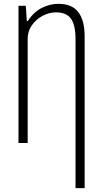

<svg xmlns="http://www.w3.org/2000/svg" viewBox="-20 -744 531 999"><path d="M282.2 -724.1Q353.5 -724.6 387 -681.6Q420.4 -638.7 420.4 -553.7V234.9H373V-540.5Q373 -613.3 349.4 -646.5Q325.7 -679.7 272 -679.7Q235.4 -679.7 201.4 -661.6Q167.5 -643.6 145.8 -612.5Q124 -581.5 124 -542.5V0H76.2V-713.9H114.3L119.6 -634.3H124Q156.7 -683.1 199 -703.6Q241.2 -724.1 282.2 -724.1Z"/></svg>

Font: Open Sans Condensed Light
Style: Regular
Weight: 300
Width: 3
Designer: Monotype Design Team
Foundry: Monotype Imaging Inc.
Version: Version 3.003; ttfautohint (v1.8.4)